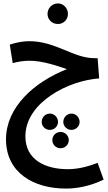

<svg xmlns="http://www.w3.org/2000/svg" viewBox="-20 -708 631 1119"><path d="M318 -568C350 -568 376 -594 376 -627C376 -660 350 -688 318 -688C283 -688 257 -660 257 -627C257 -594 283 -568 318 -568ZM364 391C424 391 501 379 584 339L549 241C485 266 429 278 374 278C247 278 128 225 128 87C128 -114 385 -240 558 -251L549 -369H530C407 -369 305 -468 150 -468C111 -468 70 -459 37 -448L54 -340C82 -348 117 -354 151 -354C227 -354 308 -326 370 -305C179 -230 15 -83 15 104C15 299 176 391 364 391ZM271 49C297 49 318 28 318 3C318 -24 297 -46 271 -46C244 -46 223 -24 223 3C223 28 244 49 271 49ZM397 49C422 49 444 28 444 3C444 -24 422 -46 397 -46C370 -46 349 -24 349 3C349 28 370 49 397 49ZM333 156C359 156 381 135 381 109C381 82 359 61 333 61C306 61 285 82 285 109C285 135 306 156 333 156Z"/></svg>

Font: Noto Sans Arabic Cond SemBd
Style: Regular
Weight: 600
Width: 3
Designer: Monotype Design Team, Nadine Chahine, Nizar Qandah and Khaled Hosny
Foundry: Monotype Imaging Inc.
Version: Version 2.012